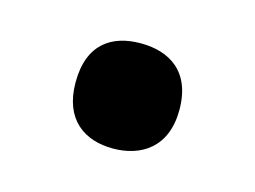

<svg xmlns="http://www.w3.org/2000/svg" viewBox="-39 -486 356 268"><g transform="rotate(15 138.5 -352.0)"><path d="M64 -352C64 -298 97 -276 138 -276C179 -276 214 -298 214 -352C214 -408 179 -428 138 -428C97 -428 64 -408 64 -352Z"/></g></svg>

Font: Noto Sans Kayah Li SemiBold
Style: Regular
Weight: 600
Designer: Monotype Design Team, Sérgio Martins
Foundry: Monotype Imaging Inc.
Version: Version 2.002